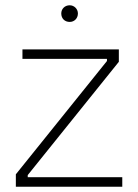

<svg xmlns="http://www.w3.org/2000/svg" viewBox="-20 -707 523 727"><path d="M244 -624C261 -624 275 -637 275 -656C275 -673 261 -687 244 -687C225 -687 212 -673 212 -656C212 -637 225 -624 244 -624ZM40 0H443V-36H85V-44L430 -473V-520H65V-484H385V-476L40 -47Z"/></svg>

Font: Fixel Text ExtraLight
Style: Regular
Weight: 200
Width: 4
Designer: AlfaBravo + MacPaw
Foundry: Kyrylo Tkachov, Marchela Mozhyna, Serhii Makarenko, Maria Weinstein, Zakhar Kryvoshyya
Version: Version 1.211